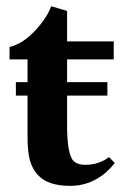

<svg xmlns="http://www.w3.org/2000/svg" viewBox="-20 -587 419 619"><path d="M205.6 12.2Q134.3 12.2 102.1 -22.9Q84.5 -42 76.7 -69.1Q68.8 -96.2 68.8 -146V-278.8H31.2V-322.3H68.8V-395.5H10.7V-435.5Q52.2 -445.3 91.3 -486.3Q130.4 -527.3 145 -566.9L196.3 -551.8V-453.6H346.7V-395.5H196.3V-322.3H326.2V-278.8H196.3V-181.6Q196.3 -106 210.9 -76.7Q221.7 -55.7 255.4 -55.7Q298.8 -55.7 331.5 -80.6L350.1 -61.5Q291.5 12.2 205.6 12.2Z"/></svg>

Font: Elstob 6pt
Style: Bold
Weight: 700
Designer: Peter S. Baker
Version: Version 1.015